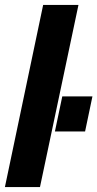

<svg xmlns="http://www.w3.org/2000/svg" viewBox="-38 -763 397 783"><path d="M-18 0 138 -743H282L125 0ZM186 -227 216 -370H339L309 -227Z"/></svg>

Font: Saira Condensed Black
Style: Italic
Weight: 900
Width: 3
Italic angle: -12°
Designer: Hector Gatti with collaboration of the Omnibus-Type team
Foundry: Omnibus-Type
Version: Version 1.101